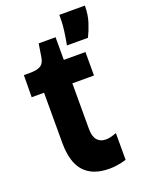

<svg xmlns="http://www.w3.org/2000/svg" viewBox="-140 -796 665 876"><g transform="rotate(-20 192.5 -358.0)"><path d="M237 11Q156 11 115 -34Q74 -79 74 -174V-417H14L15 -524H50Q84 -525 99 -536Q114 -547 118 -574L128 -637H210V-527H315V-413H210V-191Q210 -155 225 -137.5Q240 -120 267 -120Q280 -120 293 -123.5Q306 -127 319 -132V-2Q295 5 275.5 8Q256 11 237 11ZM246 -584Q253 -621 256.5 -648.5Q260 -676 260.5 -695Q261 -714 261 -727H385Q385 -683 373.5 -647.5Q362 -612 348 -584Z"/></g></svg>

Font: Bricolage Grotesque 24pt SemiCondensed
Style: Bold
Weight: 700
Width: 4
Designer: Mathieu Triay
Foundry: Atelier Triay
Version: Version 1.001;gftools[0.9.33.dev8+g029e19f]